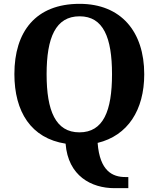

<svg xmlns="http://www.w3.org/2000/svg" viewBox="-20 -745 827 1001"><path d="M577 236H649V178H633C567 178 500 147 489 0C646 -38 732 -171 732 -358C732 -580 611 -725 395 -725C166 -725 55 -580 55 -359C55 -162 142 -24 322 4C335 173 457 236 577 236ZM394 -55C270 -55 223 -167 223 -358C223 -549 270 -660 395 -660C519 -660 564 -549 564 -358C564 -167 519 -55 394 -55Z"/></svg>

Font: Noto Serif Georgian Bold
Style: Regular
Weight: 700
Designer: Monotype Design Team, Akaki Razmadze
Foundry: Google LLC
Version: Version 2.003